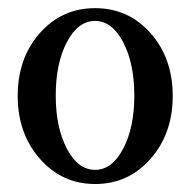

<svg xmlns="http://www.w3.org/2000/svg" viewBox="-20 -445 471 476"><path d="M215.8 11.2Q133.8 11.2 78.9 -51.3Q23.9 -113.8 23.9 -207Q23.9 -300.8 78.6 -362.8Q133.3 -424.8 215.8 -424.8Q298.3 -424.8 353.3 -362.8Q408.2 -300.8 408.2 -207Q408.2 -113.8 353.3 -51.3Q298.3 11.2 215.8 11.2ZM215.8 -23.9Q257.8 -23.9 285.4 -76.4Q313 -128.9 313 -208Q313 -287.6 285.4 -340.3Q257.8 -393.1 215.8 -393.1Q173.3 -393.1 145.8 -340.6Q118.2 -288.1 118.2 -208Q118.2 -128.9 145.8 -76.4Q173.3 -23.9 215.8 -23.9Z"/></svg>

Font: Junicode SmCond Medium
Style: Regular
Weight: 500
Width: 4
Designer: Peter S. Baker
Version: Version 2.206